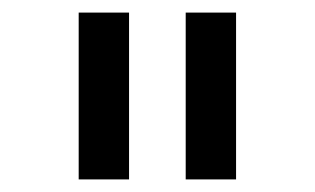

<svg xmlns="http://www.w3.org/2000/svg" viewBox="-20 -765 500 305"><path d="M105 -480V-745H185V-480ZM275 -480V-745H355V-480Z"/></svg>

Font: Plus Jakarta Display Light
Style: Regular
Weight: 300
Designer: Gumpita Rahayu
Foundry: Tokotype Studio
Version: Version 1.000;hotconv 1.0.109;makeotfexe 2.5.65596